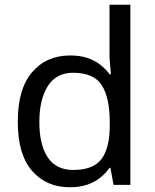

<svg xmlns="http://www.w3.org/2000/svg" viewBox="-20 -780 655 810"><path d="M275 10Q175 10 115 -59.5Q55 -129 55 -267Q55 -405 115.5 -475.5Q176 -546 276 -546Q318 -546 349 -535.5Q380 -525 403 -507Q426 -489 442 -467H448Q447 -480 444.5 -505.5Q442 -531 442 -546V-760H530V0H459L446 -72H442Q426 -49 403 -30.5Q380 -12 348.5 -1Q317 10 275 10ZM289 -63Q374 -63 408.5 -109.5Q443 -156 443 -250V-266Q443 -366 410 -419.5Q377 -473 288 -473Q217 -473 181.5 -416.5Q146 -360 146 -265Q146 -169 181.5 -116Q217 -63 289 -63Z"/></svg>

Font: hexugurmukhi05
Style: Book
Weight: 400
Designer: Jelle Bosma - Monotype Design Team
Foundry: Monotype Imaging Inc.
Version: Version 2.003